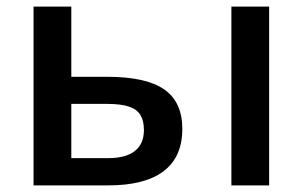

<svg xmlns="http://www.w3.org/2000/svg" viewBox="-20 -561 917 581"><path d="M81.5 -541H195.8V-328.6H304.7Q421.9 -328.6 476.8 -290.5Q531.7 -252.4 531.7 -170.9Q531.7 -85.9 475.1 -43Q418.5 0 307.6 0H81.5ZM415.5 -167.5Q415.5 -195.8 404.8 -213.1Q394 -230.5 369.9 -238.5Q345.7 -246.6 305.2 -246.6H195.8V-82.5H307.6Q360.4 -82.5 387.9 -104Q415.5 -125.5 415.5 -167.5ZM794.4 0H680.2V-541H794.4Z"/></svg>

Font: Viking Open Sans Light
Style: Bold
Weight: 600
Foundry: Ascender Corporation
Version: Version 2.001